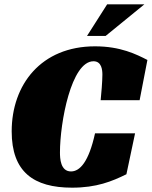

<svg xmlns="http://www.w3.org/2000/svg" viewBox="-20 -859 701 887"><path d="M604 -243H419C390 -111 349 -67 308 -67C259 -67 257 -128 257 -155C257 -293 309 -576 412 -576C450 -576 453 -535 453 -514C453 -484 448 -424 445 -396H625L661 -582C610 -608 537 -645 419 -645C170 -645 34 -468 34 -252C34 -65 135 8 313 8C426 8 497 -21 564 -54ZM468 -693 647 -839H475L382 -693Z"/></svg>

Font: Racing Sans One
Style: Regular
Weight: 400
Designer: Pablo Impallari, Rodrigo Fuenzalida
Foundry: Pablo Impallari, Rodrigo Fuenzalida
Version: Version 1.001